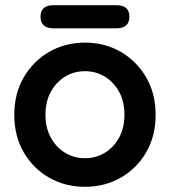

<svg xmlns="http://www.w3.org/2000/svg" viewBox="-20 -709 654 739"><path d="M579 -267Q579 -185 542.5 -122.5Q506 -60 444.5 -25Q383 10 307 10Q231 10 169.5 -25Q108 -60 71.5 -122.5Q35 -185 35 -267Q35 -349 71.5 -411.5Q108 -474 169.5 -509.5Q231 -545 307 -545Q383 -545 444.5 -509.5Q506 -474 542.5 -411.5Q579 -349 579 -267ZM459 -267Q459 -318 438.5 -355.5Q418 -393 383.5 -414Q349 -435 307 -435Q265 -435 230.5 -414Q196 -393 175.5 -355.5Q155 -318 155 -267Q155 -217 175.5 -179.5Q196 -142 230.5 -121Q265 -100 307 -100Q349 -100 383.5 -121Q418 -142 438.5 -179.5Q459 -217 459 -267ZM186 -600Q136 -600 136 -645Q136 -689 186 -689H428Q478 -689 478 -645Q478 -600 428 -600Z"/></svg>

Font: Quicksand Light
Style: Bold
Weight: 700
Version: Version 3.004